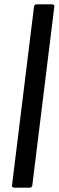

<svg xmlns="http://www.w3.org/2000/svg" viewBox="-20 -780 269 880"><path d="M44 80H117C123 80 127 76 128 70L229 -750C230 -756 226 -760 220 -760H147C141 -760 136 -756 136 -750L35 70C34 76 38 80 44 80Z"/></svg>

Font: Barlow Semi Condensed Medium
Style: Italic
Weight: 500
Width: 4
Italic angle: -7°
Designer: Jeremy Tribby
Foundry: Tribby Type
Version: Version 1.422;hotconv 1.0.109;makeotfexe 2.5.65596